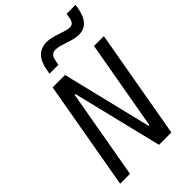

<svg xmlns="http://www.w3.org/2000/svg" viewBox="-275 -1048 1149 1149"><g transform="rotate(-45 299.5 -473.0)"><path d="M359.9 0H464.4L586.4 -693.4H502.9L402.8 -125H396L257.8 -693.4H152.8L30.8 0H114.3L214.4 -568.4H221.2ZM197.3 -764.6H272.9L279.3 -798.8C284.7 -827.1 299.8 -841.3 325.7 -841.3C369.6 -841.3 433.1 -804.2 485.8 -804.2C544.4 -804.2 581.1 -841.8 594.2 -918L599.1 -945.8H523.4L517.6 -913.1C512.7 -886.7 500.5 -874 481 -874C438.5 -874 375 -911.1 321.8 -911.1C255.9 -911.1 216.3 -872.1 202.6 -793.9Z"/></g></svg>

Font: Cascadia Code PL SemiLight
Style: Italic
Weight: 350
Italic angle: -10°
Monospace: yes
Designer: Aaron Bell
Foundry: Saja Typeworks
Version: Version 2404.023